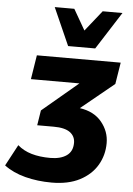

<svg xmlns="http://www.w3.org/2000/svg" viewBox="-120 -808 724 1045"><g transform="rotate(5 242.0 -285.5)"><path d="M202 191Q125 191 57.5 173.5Q-10 156 -58 120L4 4Q36 32 80.5 45Q125 58 183 58Q239 58 272 35Q305 12 305 -35Q305 -71 276.5 -92Q248 -113 187 -113H97L110 -195L306 -360H41L62 -492H520L501 -374L320 -226Q398 -215 440 -164Q482 -113 482 -49Q482 17 450 71.5Q418 126 355.5 158.5Q293 191 202 191ZM227 -557 136 -762H243L308 -649L398 -762H506L375 -557Z"/></g></svg>

Font: Nunito Sans Black
Style: Italic
Weight: 900
Italic angle: -9°
Designer: Vernon Adams
Foundry: Vernon Adams
Version: Version 3.006; ttfautohint (v1.8.3)